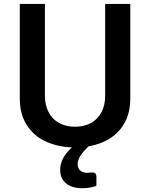

<svg xmlns="http://www.w3.org/2000/svg" viewBox="-20 -742 770 985"><path d="M648.4 -721.7V-236.3Q648.4 -167 621.3 -115.5Q594.2 -64 545.9 -33Q497.6 -2 434.1 8.8Q406.7 35.2 392.6 57.1Q378.4 79.1 378.4 100.1Q378.4 121.1 391.4 132.8Q404.3 144.5 426.3 144.5Q436 144.5 445.3 143.1Q448.2 142.6 453.6 142.6Q474.6 142.6 474.6 165V211.4Q441.4 223.6 402.3 223.6Q349.1 223.6 318.8 198.7Q288.6 173.8 288.6 129.4Q288.6 68.4 349.1 14.2Q272 11.2 211.4 -17.8Q150.9 -46.9 116.2 -102.3Q81.5 -157.7 81.5 -236.3V-721.7H210.4V-251.5Q210.4 -202.1 229.5 -166Q248.5 -129.9 283.7 -110.8Q318.8 -91.8 365.2 -91.8Q411.6 -91.8 446.5 -110.8Q481.4 -129.9 500.5 -166Q519.5 -202.1 519.5 -251.5V-721.7Z"/></svg>

Font: Lycee Sans SemiBold
Style: Regular
Weight: 600
Designer: Justin Alvin
Foundry: Alkove Design
Version: Version 1.030